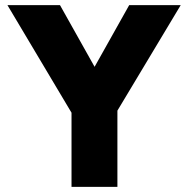

<svg xmlns="http://www.w3.org/2000/svg" viewBox="-20 -729 734 749"><path d="M280 -254 9 -709H214L421 -340H277L484 -709H685L412 -254ZM259 0V-327H438V0Z"/></svg>

Font: Outfit Thin ExtraBold
Style: Regular
Weight: 800
Version: Version 1.100;gftools[0.9.27]